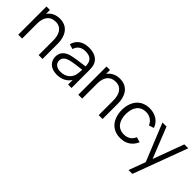

<svg xmlns="http://www.w3.org/2000/svg" viewBox="101 -1457 2599 2599"><g transform="rotate(45 1400.5 -157.5)"><path d="M69.5 0H143.5V-288C143.5 -410 199.5 -483.5 303.5 -483.5C416.5 -483.5 460 -394.5 460 -275.5V0H534V-297C534 -418.5 479.5 -553.5 317.5 -553.5C240 -553.5 176 -523.5 136 -465V-540H69.5Z M818.5 15C910.5 15 982 -21 1024 -89V0H1089.5V-335.5C1089.5 -375.5 1086.5 -415.5 1073.5 -447C1045 -517 973 -555 874.5 -555C755.5 -555 679.5 -499 654.5 -402.5L726 -381.5C746.5 -453.5 799.5 -485.5 873.5 -485.5C976.5 -485.5 1016 -438.5 1017.5 -340.5C945.5 -331 844.5 -319.5 771.5 -302C691 -280.5 634 -233.5 634 -145C634 -59 696 15 818.5 15ZM827 -48.5C740 -48.5 707.5 -98 707.5 -145C707.5 -203.5 755 -229.5 801 -243C860.5 -259 945.5 -268 1016.5 -276.5C1016.5 -252 1015.5 -217 1009.5 -190.5C995.5 -109 930 -48.5 827 -48.5Z M1219 0H1293V-288C1293 -410 1349 -483.5 1453 -483.5C1566 -483.5 1609.5 -394.5 1609.5 -275.5V0H1683.5V-297C1683.5 -418.5 1629 -553.5 1467 -553.5C1389.5 -553.5 1325.5 -523.5 1285.5 -465V-540H1219Z M2034 15C2141 15 2220 -36.5 2260.5 -132.5L2186.5 -154.5C2159.5 -89.5 2107 -55.5 2034 -55.5C1918 -55.5 1859.5 -140.5 1858 -270C1859.5 -396 1914.5 -484.5 2034 -484.5C2104.5 -484.5 2163 -447 2188.5 -382.5L2260.5 -405.5C2230.5 -498 2143.5 -555 2034.5 -555C1873 -555 1782 -440 1780 -270C1782 -103.5 1870.5 15 2034 15Z M2420.5 240H2494L2784 -540H2709L2545 -96L2368 -540H2290L2509.5 -1Z"/></g></svg>

Font: Hauora
Style: Regular
Weight: 400
Designer: Mikhail Sharanda
Foundry: WCYS & Co.
Version: Version 1.010